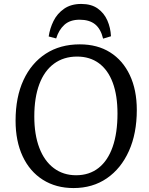

<svg xmlns="http://www.w3.org/2000/svg" viewBox="-20 -940 755 974"><path d="M59 -328Q59 -447 99 -533.5Q139 -620 212 -667.5Q285 -715 385 -715Q474 -715 538.5 -674.5Q603 -634 638.5 -559Q674 -484 674 -382Q674 -263 634 -174Q594 -85 522 -35.5Q450 14 353 14Q264 14 197.5 -28Q131 -70 95 -147Q59 -224 59 -328ZM154 -349Q154 -257 179.5 -190Q205 -123 253 -87Q301 -51 366 -51Q433 -51 480 -88Q527 -125 551.5 -195Q576 -265 576 -364Q576 -456 552 -520.5Q528 -585 482 -619Q436 -653 371 -653Q303 -653 254 -617Q205 -581 179.5 -513Q154 -445 154 -349ZM503 -744Q491 -794 462 -817Q433 -840 384 -840Q335 -840 306.5 -814Q278 -788 265 -745L227 -755Q233 -796 251.5 -833.5Q270 -871 305 -895.5Q340 -920 392 -920Q443 -920 475.5 -897Q508 -874 524.5 -836.5Q541 -799 543 -756Z"/></svg>

Font: Literata
Style: Italic
Weight: 400
Italic angle: -2°
Designer: Latin by Veronika Burian and Jose Scaglione. Greek by Irene Vlachou. Cyrillic by Vera Evstafieva
Foundry: TypeTogether
Version: Version 3.103;gftools[0.9.29]